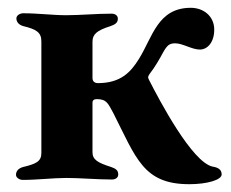

<svg xmlns="http://www.w3.org/2000/svg" viewBox="-20 -458 593 492"><path d="M38 3C77 3 115 -2 150 -2C185 -2 229 2 267 2C275 2 283 -2 283 -11C283 -22 276 -26 265 -30C230 -41 217 -49 217 -68V-195C217 -201 221 -204 228 -204C254 -204 257 -192 270 -169C329 -53 347 14 465 14C511 14 548 3 548 -11C548 -24 538 -29 525 -31C472 -42 388 -202 362 -253C359 -260 358 -260 363 -268C377 -286 389 -307 397 -322C408 -342 414 -347 429 -347C448 -347 472 -331 492 -331C512 -331 529 -350 529 -382C529 -417 501 -438 469 -438C384 -438 371 -363 336 -307C315 -273 289 -245 231 -245C223 -245 217 -249 217 -258V-351C217 -370 228 -380 263 -391C274 -395 282 -399 282 -410C282 -419 274 -423 266 -423C227 -423 185 -419 150 -419C115 -419 78 -424 39 -424C32 -424 22 -419 22 -411C22 -401 29 -394 40 -391C73 -383 86 -375 86 -352V-66C86 -44 72 -38 39 -30C28 -27 21 -20 21 -10C21 -2 31 3 38 3Z"/></svg>

Font: EB Garamond
Style: Bold
Weight: 700
Designer: Georg Duffner and Octavio Pardo
Foundry: Georg Duffner
Version: Version 1.000;PS 001.000;hotconv 1.0.88;makeotf.lib2.5.64775